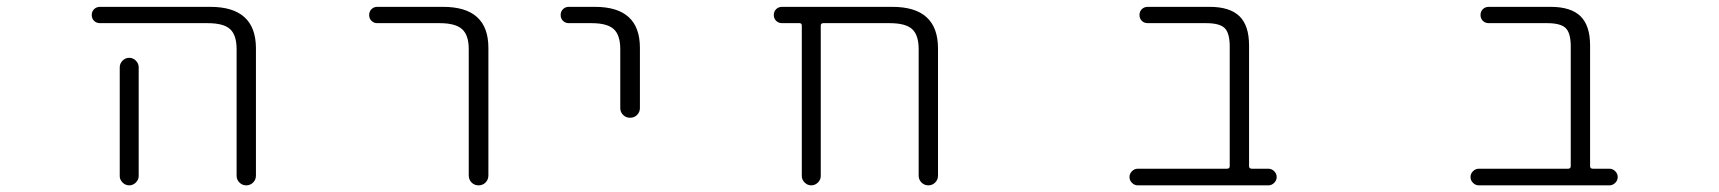

<svg xmlns="http://www.w3.org/2000/svg" viewBox="-20 -565 5040 563"><path d="M273.4 -497.1Q262.7 -497.1 255.9 -503.9Q249 -510.7 249 -521Q249 -531.2 255.9 -538.1Q262.7 -544.9 273.4 -544.9H596.7Q729.5 -544.9 730.5 -424.8V-49.8Q730.5 -38.1 722.2 -29.8Q713.9 -21.5 702.1 -21.5Q690.4 -21.5 682.1 -29.8Q673.8 -38.1 673.8 -49.8V-420.9Q673.8 -461.9 654.8 -479.5Q635.7 -497.1 588.9 -497.1ZM386.7 -367.2V-72.3V-48.8Q386.7 -38.1 378.4 -29.8Q370.1 -21.5 358.9 -21.5Q347.7 -21.5 339.4 -29.8Q331.1 -38.1 331.1 -48.8V-72.3V-367.2Q331.1 -378.9 339.4 -387.2Q347.7 -395.5 358.9 -395.5Q370.1 -395.5 378.4 -387.2Q386.7 -378.9 386.7 -367.2Z M1085.9 -497.1Q1076.2 -497.1 1069.3 -503.9Q1062.5 -510.7 1062.5 -521Q1062.5 -531.2 1069.3 -538.1Q1076.2 -544.9 1085.9 -544.9H1279.3Q1412.1 -544.9 1412.1 -424.8V-50.8Q1412.1 -38.1 1403.8 -29.8Q1395.5 -21.5 1383.3 -21.5Q1371.1 -21.5 1362.8 -29.8Q1354.5 -38.1 1354.5 -50.8V-420.9Q1354.5 -461.9 1335 -479.5Q1315.4 -497.1 1269.5 -497.1Z M1647.5 -497.1Q1637.7 -497.1 1630.9 -503.9Q1624 -510.7 1624 -521Q1624 -531.2 1630.9 -538.1Q1637.7 -544.9 1647.5 -544.9H1724.6Q1856.4 -544.9 1856.4 -424.8V-248Q1856.4 -236.3 1848.1 -228Q1839.8 -219.7 1827.6 -219.7Q1815.4 -219.7 1807.1 -228Q1798.8 -236.3 1798.8 -248V-420.9Q1798.8 -461.9 1779.8 -479.5Q1760.7 -497.1 1714.8 -497.1Z M2673.8 -420.9Q2673.8 -461.9 2654.8 -479.5Q2635.7 -497.1 2588.9 -497.1H2394.5Q2386.7 -497.1 2386.7 -490.2V-48.8Q2386.7 -38.1 2378.4 -29.8Q2370.1 -21.5 2358.9 -21.5Q2347.7 -21.5 2339.4 -29.8Q2331.1 -38.1 2331.1 -48.8V-490.2Q2331.1 -497.1 2324.2 -497.1H2273.4Q2262.7 -497.1 2255.9 -503.9Q2249 -510.7 2249 -521Q2249 -531.2 2255.9 -538.1Q2262.7 -544.9 2273.4 -544.9H2596.7Q2729.5 -544.9 2730.5 -424.8V-49.8Q2730.5 -38.1 2722.2 -29.8Q2713.9 -21.5 2702.1 -21.5Q2690.4 -21.5 2682.1 -29.8Q2673.8 -38.1 2673.8 -49.8Z M3585.9 -428.7Q3585.9 -467.8 3571.3 -482.4Q3556.6 -497.1 3516.6 -497.1H3345.7Q3335 -497.1 3328.1 -503.9Q3321.3 -510.7 3321.3 -521Q3321.3 -531.2 3328.1 -538.1Q3335 -544.9 3345.7 -544.9H3527.3Q3585.9 -544.9 3614.3 -517.6Q3642.6 -490.2 3642.6 -431.6V-78.1Q3642.6 -70.3 3650.4 -70.3H3699.2Q3709 -70.3 3716.3 -63Q3723.6 -55.7 3723.6 -45.9Q3723.6 -36.1 3716.3 -28.8Q3709 -21.5 3699.2 -21.5H3316.4Q3306.6 -21.5 3299.3 -28.8Q3292 -36.1 3292 -45.9Q3292 -55.7 3299.3 -63Q3306.6 -70.3 3316.4 -70.3H3578.1Q3585.9 -70.3 3585.9 -78.1Z M4585.9 -428.7Q4585.9 -467.8 4571.3 -482.4Q4556.6 -497.1 4516.6 -497.1H4345.7Q4335 -497.1 4328.1 -503.9Q4321.3 -510.7 4321.3 -521Q4321.3 -531.2 4328.1 -538.1Q4335 -544.9 4345.7 -544.9H4527.3Q4585.9 -544.9 4614.3 -517.6Q4642.6 -490.2 4642.6 -431.6V-78.1Q4642.6 -70.3 4650.4 -70.3H4699.2Q4709 -70.3 4716.3 -63Q4723.6 -55.7 4723.6 -45.9Q4723.6 -36.1 4716.3 -28.8Q4709 -21.5 4699.2 -21.5H4316.4Q4306.6 -21.5 4299.3 -28.8Q4292 -36.1 4292 -45.9Q4292 -55.7 4299.3 -63Q4306.6 -70.3 4316.4 -70.3H4578.1Q4585.9 -70.3 4585.9 -78.1Z"/></svg>

Font: Rounded Mgen+ 1mn light
Style: Regular
Weight: 200
Designer: [Source Han Sans]
Ryoko NISHIZUKA  (kana & ideographs); Paul D. Hunt (Latin, Greek & Cyrillic); Wenlong ZHANG  (bopomofo
Version: Version 1.059.20150602